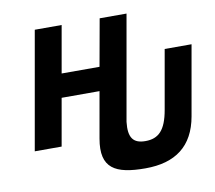

<svg xmlns="http://www.w3.org/2000/svg" viewBox="-107 -950 1479 1323"><g transform="rotate(-10 633.0 -288.5)"><path d="M614.5 -496H349.5L407.5 -825H219.5L74 0H262L320.4 -331H585.4L528.6 -9C492.6 195 595.3 248 805.3 248C1015.3 248 1143.8 154 1179.8 -50L1266 -539H1078L1005 -125C980.7 13 929.9 63 837.9 63C754.1 63 719.1 21.5 731.9 -90.3L861.5 -825H673.5Z"/></g></svg>

Font: Hussar Wysoki
Style: Obl
Weight: 700
Foundry: Cannot Into Space Fonts
Version: Version 0.92